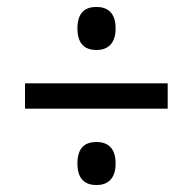

<svg xmlns="http://www.w3.org/2000/svg" viewBox="-20 -634 555 553"><path d="M258 -490C288 -490 313 -506 313 -552C313 -599 288 -614 258 -614C226 -614 203 -599 203 -552C203 -506 226 -490 258 -490ZM52 -321H463V-394H52ZM258 -101C288 -101 313 -117 313 -163C313 -210 288 -225 258 -225C226 -225 203 -210 203 -163C203 -117 226 -101 258 -101Z"/></svg>

Font: Noto Serif Devanagari SemiCondensed ExtraBold
Style: Regular
Weight: 800
Width: 4
Designer: Universal Thirst, Indian Type Foundry and the Monotype Design Team
Foundry: Monotype Imaging Inc.
Version: Version 2.004